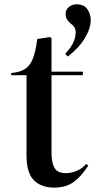

<svg xmlns="http://www.w3.org/2000/svg" viewBox="-20 -842 434 876"><path d="M228 14Q168 14 134.5 -19.5Q101 -53 101 -134V-499H31V-509Q71 -512 94.5 -527.5Q118 -543 130.5 -576Q143 -609 150 -664L208 -673L215 -668V-515H358V-499H215V-145Q215 -99 229 -75.5Q243 -52 280 -52Q304 -52 329 -62Q354 -72 373 -94L383 -87Q352 -38 316.5 -12Q281 14 228 14ZM289.3 -584.2 277.4 -596.1Q307.3 -629 316.2 -651.9Q325.2 -674.9 325.2 -693.8Q325.2 -707.7 319.7 -717.2Q314.2 -726.7 300.3 -736.6Q290.3 -745.6 284.8 -755.1Q279.3 -764.5 279.3 -778.5Q279.3 -798.4 294.8 -810.4Q310.2 -822.3 329.2 -822.3Q364.1 -822.3 379 -799.4Q394 -776.5 394 -750.6Q394 -712.7 367 -667.9Q340.1 -623 289.3 -584.2Z"/></svg>

Font: Literata 72pt Medium
Style: Regular
Weight: 500
Designer: Latin by Veronika Burian and Jose Scaglione. Greek by Irene Vlachou. Cyrillic by Vera Evstafieva.
Foundry: TypeTogether
Version: Version 3.002